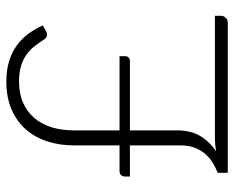

<svg xmlns="http://www.w3.org/2000/svg" viewBox="-88 -668 755 620"><g transform="rotate(-90 290.0 -357.5)"><path d="M30.5 -332Q30.5 -339.5 35.2 -344.5Q40 -349.5 48.5 -349.5H131V-496.5Q131 -543 144 -583Q157 -623 182.8 -652.2Q208.5 -681.5 247.2 -698.2Q286 -715 337 -715Q375 -715 404 -705.8Q433 -696.5 454.8 -680.5Q476.5 -664.5 492 -643Q507.5 -621.5 518.5 -597.5L499.5 -586.5Q492 -583 485.5 -584Q479 -585 473.5 -592.5Q463.5 -608 452.2 -622.8Q441 -637.5 425.5 -649Q410 -660.5 388.5 -667.2Q367 -674 337 -674Q298 -674 268.8 -661Q239.5 -648 219.5 -624.8Q199.5 -601.5 189.5 -568.8Q179.5 -536 179.5 -496.5V-349.5H419V-330Q419 -324.5 414.8 -320.2Q410.5 -316 404 -316H179.5V-164Q179.5 -119.5 161.5 -89.2Q143.5 -59 112 -37.5Q123 -39.5 133.8 -40.5Q144.5 -41.5 156 -41.5H549.5V-21.5Q549.5 -14 543.5 -7Q537.5 0 527.5 0H42.5V-32.5Q59.5 -39 75.5 -49Q91.5 -59 104 -73.5Q116.5 -88 123.8 -107.5Q131 -127 131 -153V-316H30.5Z"/></g></svg>

Font: Lato Light
Style: Regular
Weight: 300
Designer: Lukasz Dziedzic
Foundry: tyPoland Lukasz Dziedzic
Version: Version 2.007; 2014-02-27